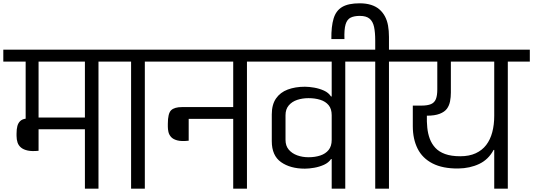

<svg xmlns="http://www.w3.org/2000/svg" viewBox="-56 -1140 3221 1160"><path d="M-36 -768V-840H671V-768H539V0H457V-359H177V-229Q137 -225 111.5 -230.5Q86 -236 71 -248.5Q56 -261 50 -279Q44 -297 44 -319V-333Q44 -360 49 -378.5Q54 -397 66 -408.5Q78 -420 99 -423V-768ZM177 -430H457V-768H177Z M599 -768V-840H956V-768H819V0H736V-768Z M1353 0V-422H1084V-290Q1040 -285 1014.5 -292Q989 -299 977 -313Q965 -327 961.5 -343.5Q958 -360 958 -374V-392Q958 -455 978 -474Q998 -493 1043 -493H1353V-768H884V-840H1569V-768H1436V0Z M2030 0H1948Q1948 -41 1948 -90Q1948 -139 1948 -179H1944Q1929 -157 1901.5 -144.5Q1874 -132 1842.5 -126.5Q1811 -121 1786 -121Q1698 -121 1642 -160.5Q1586 -200 1586 -287V-449Q1586 -508 1611.5 -545Q1637 -582 1682.5 -599Q1728 -616 1786 -616Q1811 -616 1842.5 -610.5Q1874 -605 1901.5 -592.5Q1929 -580 1944 -557H1948V-768Q1921 -768 1875.5 -768Q1830 -768 1776.5 -768Q1723 -768 1669 -768Q1615 -768 1569.5 -768Q1524 -768 1497 -768V-840H2163V-768H2030ZM1669 -295Q1669 -259 1688.5 -236Q1708 -213 1739.5 -201.5Q1771 -190 1808 -190Q1847 -190 1879 -200.5Q1911 -211 1929.5 -234Q1948 -257 1948 -295V-444Q1948 -482 1929.5 -504.5Q1911 -527 1879 -537Q1847 -547 1808 -547Q1771 -547 1739.5 -536.5Q1708 -526 1688.5 -503Q1669 -480 1669 -444Z M2211 0V-768H2086V-840H2211V-895Q2211 -944 2204 -977Q2197 -1010 2177 -1027Q2157 -1044 2118 -1044Q2084 -1044 2062.5 -1033.5Q2041 -1023 2032 -993Q2023 -963 2025 -904H1946Q1945 -980 1959.5 -1028Q1974 -1076 2011.5 -1098Q2049 -1120 2117 -1120Q2156 -1120 2186 -1110.5Q2216 -1101 2236.5 -1083Q2257 -1065 2270 -1040.5Q2283 -1016 2288.5 -985Q2294 -954 2294 -917V-840H2428V-768H2294V0Z M2930 0V-234H2926Q2895 -176 2839 -149.5Q2783 -123 2713 -122Q2619 -121 2557.5 -152.5Q2496 -184 2467 -242Q2438 -300 2438 -378V-502H2489Q2527 -502 2548 -511Q2569 -520 2577.5 -541.5Q2586 -563 2586 -600V-768H2356V-840H3145V-768H3012V0ZM2523 -441Q2522 -405 2525.5 -369Q2529 -333 2540.5 -302Q2552 -271 2574 -247Q2596 -223 2633 -209.5Q2670 -196 2725 -196Q2779 -196 2818 -214Q2857 -232 2881.5 -264Q2906 -296 2918 -341Q2930 -386 2930 -440V-768H2668V-581Q2668 -553 2663 -527.5Q2658 -502 2644 -483Q2630 -464 2600.5 -452.5Q2571 -441 2523 -441Z"/></svg>

Font: Matangi Medium
Style: Regular
Weight: 500
Designer: Prashant Pant
Foundry: The Graphic Ant
Version: Version 3.002